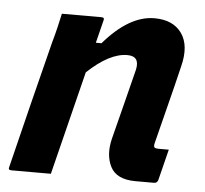

<svg xmlns="http://www.w3.org/2000/svg" viewBox="-44 -597 689 644"><g transform="rotate(5 300.0 -275.0)"><path d="M140 -538H273Q285 -538 281 -527Q271 -489 262 -451H281Q366 -550 451 -550Q514 -550 543 -509Q572 -468 554 -397Q538 -330 521.5 -265.5Q505 -201 488 -133Q485 -122 489 -118Q492 -115 502 -115H537Q530 -89 524 -63Q518 -37 511 -11Q508 0 497 0H435Q371 0 350.5 -40Q330 -80 344 -136Q360 -198 374 -254Q388 -310 404 -373Q414 -419 371 -419Q311 -419 237 -349Q193 -174 150 0H17Q5 0 9 -11Q35 -118 62 -225.5Q89 -333 116 -440Q124 -468 130 -493.5Q136 -519 140 -538Z"/></g></svg>

Font: Recursive Mn Lnr St
Style: Bold Italic
Weight: 700
Italic angle: -15°
Monospace: yes
Version: Version 1.079;hotconv 1.0.112;makeotfexe 2.5.65598; ttfautoh